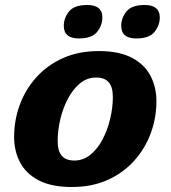

<svg xmlns="http://www.w3.org/2000/svg" viewBox="-20 -736 683 769"><path d="M375.5 -531.5Q456.5 -531.5 507.5 -505Q558.5 -478.5 582.5 -432.8Q606.5 -387 606.5 -331Q606.5 -264.5 584 -203Q561.5 -141.5 518 -92.8Q474.5 -44 411.5 -15.5Q348.5 13 267.5 13Q186.5 13 135.5 -13.5Q84.5 -40 60.5 -85.5Q36.5 -131 36.5 -187.5Q36.5 -254 59 -315.5Q81.5 -377 125 -425.8Q168.5 -474.5 231.5 -503Q294.5 -531.5 375.5 -531.5ZM277.5 -93Q314 -93 342.8 -116.8Q371.5 -140.5 391.2 -178.5Q411 -216.5 421.5 -261Q432 -305.5 432 -347Q432 -388 415.2 -406.8Q398.5 -425.5 365.5 -425.5Q328.5 -425.5 300 -401.8Q271.5 -378 251.5 -339.8Q231.5 -301.5 221.2 -257.2Q211 -213 211 -171.5Q211 -130.5 227.8 -111.8Q244.5 -93 277.5 -93ZM296 -582Q235.5 -582 235.5 -632.5Q235.5 -663.5 256.2 -689.8Q277 -716 330 -716Q390 -716 390 -666Q390 -635 369.2 -608.5Q348.5 -582 296 -582ZM525.5 -582Q465.5 -582 465.5 -632.5Q465.5 -663.5 486.2 -689.8Q507 -716 559.5 -716Q620 -716 620 -666Q620 -635 599.2 -608.5Q578.5 -582 525.5 -582Z"/></svg>

Font: Newsreader Caption
Style: Bold Italic
Weight: 700
Italic angle: -17°
Designer: Hugues Gentile
Foundry: Production Type
Version: Version 1.001